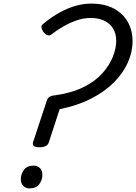

<svg xmlns="http://www.w3.org/2000/svg" viewBox="-20 -1035 758 1069"><path d="M199 -215Q178 -215 169 -222Q160 -229 164 -243L241 -476Q245 -489 256 -496Q267 -503 284 -504Q378 -517 444 -549.5Q510 -582 550 -627Q590 -672 608.5 -719.5Q627 -767 627 -807Q627 -847 610.5 -875Q594 -903 562 -919Q530 -935 485 -935Q444 -935 405 -921Q366 -907 330.5 -886.5Q295 -866 265 -842Q255 -835 242.5 -840Q230 -845 221 -858Q211 -874 210.5 -884.5Q210 -895 223 -904Q268 -941 312.5 -965.5Q357 -990 401 -1002.5Q445 -1015 487 -1015Q563 -1015 614.5 -987Q666 -959 692 -912Q718 -865 718 -807Q718 -745 691.5 -686Q665 -627 613.5 -575.5Q562 -524 486.5 -485.5Q411 -447 312 -427L252 -243Q248 -229 234.5 -222Q221 -215 199 -215ZM144 14Q124 14 110 0.5Q96 -13 96 -38Q96 -65 113 -89Q130 -113 167 -113Q187 -113 201.5 -100Q216 -87 216 -61Q216 -34 199 -10Q182 14 144 14Z"/></svg>

Font: Playwrite US Trad
Style: Regular
Weight: 400
Designer: Veronika Burian, José Scaglione
Foundry: TypeTogether
Version: Version 1.002